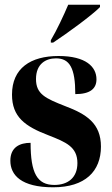

<svg xmlns="http://www.w3.org/2000/svg" viewBox="-20 -786 474 816"><path d="M196 -615V-605H206C265 -644 371 -721 405 -756V-766H270C251 -721 221 -657 196 -615ZM206 10C342 10 409 -58 409 -163C409 -262 347 -301 257 -335C173 -368 133 -386 133 -450C133 -515 175 -538 218 -538C276 -538 300 -497 300 -386C363 -386 390 -409 390 -449C390 -502 345 -548 229 -548C110 -548 31 -496 31 -384C31 -289 86 -249 186 -211C260 -182 309 -162 309 -93C309 -31 269 0 211 0C138 0 110 -50 110 -179C65 -179 24 -161 24 -103C24 -42 70 10 206 10Z"/></svg>

Font: Noto Serif Display Condensed ExtraBold
Style: Regular
Weight: 800
Width: 3
Designer: Monotype Design Team
Foundry: Monotype Imaging Inc.
Version: Version 2.009